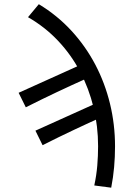

<svg xmlns="http://www.w3.org/2000/svg" viewBox="-20 -710 640 910"><path d="M507.1 179.5 426.9 169Q437.2 120.8 441.1 74.6Q444.9 28.3 444.9 -16.9Q444.9 -111.8 423.2 -201.3Q401.4 -290.8 359.5 -370.6Q317.5 -450.4 255.5 -516.3Q193.4 -582.2 112.7 -628.6L164 -690.1Q251.3 -637.3 318.3 -564.5Q385.3 -491.7 431.4 -404.3Q477.4 -316.8 501.3 -218.6Q525.2 -120.3 525.2 -16.2Q525.2 34.1 520.9 82Q516.7 130 507.1 179.5ZM181.8 -21.9 147.9 -90.7 473.1 -237.4 472.7 -159.8Q398.7 -126.8 329.8 -94.2Q260.8 -61.7 181.8 -21.9ZM102.3 -201.4 68.3 -270.2 393.5 -416.9 393.1 -339.3Q319.2 -306.3 250.2 -273.7Q181.2 -241.2 102.3 -201.4Z"/></svg>

Font: Source Code Pro ExtraLight
Style: Regular
Weight: 200
Monospace: yes
Designer: Paul D. Hunt, Teo Tuominen
Foundry: Adobe
Version: Version 1.026;hotconv 1.1.0;makeotfexe 2.6.0